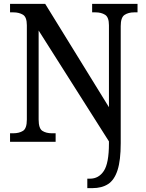

<svg xmlns="http://www.w3.org/2000/svg" viewBox="-20 -734 754 994"><path d="M432 240V191H446Q491 191 517.5 151Q544 111 544 9V-2L180 -576V-115Q180 -69 199.5 -56.5Q219 -44 249 -44H268V0H32V-44H48Q79 -44 99 -56.5Q119 -69 119 -115V-603Q119 -646 98.5 -658Q78 -670 50 -670H32V-714H214L544 -179V-603Q544 -645 524 -657.5Q504 -670 475 -670H457V-714H692V-670H674Q645 -670 625 -657Q605 -644 605 -599V7Q605 96 588.5 147Q572 198 539.5 219Q507 240 458 240Z"/></svg>

Font: Noto Serif Georgian SemiCondensed Medium
Style: Regular
Weight: 500
Width: 4
Designer: Monotype Design Team, Akaki Razmadze
Foundry: Google LLC
Version: Version 2.003; ttfautohint (v1.8.4.7-5d5b)